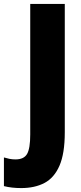

<svg xmlns="http://www.w3.org/2000/svg" viewBox="-86 -734 415 978"><path d="M22 224Q-27 224 -66 214V68Q-53 72 -38.5 75Q-24 78 -7 78Q36 78 52 50Q68 22 68 -49V-714H244V-60Q244 48 217 110Q190 172 140.5 198Q91 224 22 224Z"/></svg>

Font: Noto Sans Telugu Condensed Black
Style: Regular
Weight: 900
Width: 3
Designer: Jelle Bosma - Monotype Design Team
Foundry: Monotype Imaging Inc.
Version: Version 2.005; ttfautohint (v1.8.4.7-5d5b)